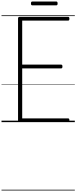

<svg xmlns="http://www.w3.org/2000/svg" viewBox="-20 -1618 1011 2543"><path d="M246 0Q232 0 225.5 -5.5Q219 -11 219 -23V-1376Q219 -1386 226 -1390.5Q233 -1395 247 -1395H882Q890 -1395 894.5 -1389.5Q899 -1384 899 -1370Q899 -1356 894.5 -1350.5Q890 -1345 882 -1345H274V-762H790Q798 -762 802.5 -756.5Q807 -751 807 -737Q807 -723 802.5 -717.5Q798 -712 790 -712H274V-50H882Q890 -50 894.5 -44.5Q899 -39 899 -25Q899 -11 894.5 -5.5Q890 0 882 0ZM409 -1547Q398 -1547 394 -1553.5Q390 -1560 390 -1571Q390 -1584 394 -1591Q398 -1598 409 -1598H724Q735 -1598 739 -1591Q743 -1584 743 -1571Q743 -1560 739 -1553.5Q735 -1547 724 -1547ZM0 895H971V905H0ZM0 -20H971V0H0ZM0 -505H971V-500H0ZM0 -1415H971V-1405H0Z"/></svg>

Font: Playwrite BE WAL Guides
Style: Regular
Weight: 400
Designer: Veronika Burian, José Scaglione
Foundry: TypeTogether
Version: Version 1.003